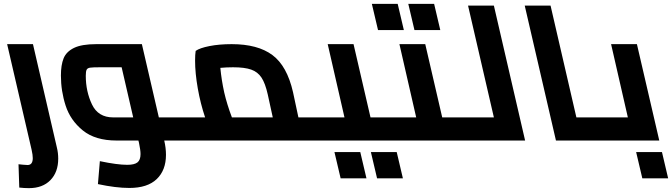

<svg xmlns="http://www.w3.org/2000/svg" viewBox="-20 -729 3486 996"><path d="M80 244 76 123Q86 124 100 125.5Q114 127 123 127Q150 127 150 91Q150 75 144 48L17 -500H151L275 36Q282 64 282 94Q282 164 241.5 205.5Q201 247 130 247Q105 247 80 244Z M963 -21Q963 0 951 0H832Q841 39 841 74Q841 154 793 200Q745 246 651 246Q581 246 488 226L498 107Q588 126 640 126Q677 126 693 113.5Q709 101 709 70Q709 50 701 12L698 0H585Q474 0 409.5 -52.5Q345 -105 320.5 -181Q296 -257 296 -337Q296 -392 310 -426.5Q324 -461 364 -480.5Q404 -500 479 -500H716L804 -120H923Q935 -120 944 -100Q953 -80 958 -55.5Q963 -31 963 -21ZM671 -120 611 -380H497Q461 -380 447.5 -378Q434 -376 429.5 -367.5Q425 -359 425 -336Q425 -255 457 -187.5Q489 -120 567 -120Z M1689 -21Q1689 0 1677 0H1553H1552H951Q939 0 930 -20Q921 -40 916 -64.5Q911 -89 911 -99Q911 -118 922 -120H1044Q1020 -191 1006 -270.5Q992 -350 992 -414Q992 -446 995 -465Q1016 -480 1066.5 -490Q1117 -500 1182 -500Q1317 -500 1393 -443.5Q1469 -387 1500 -251L1528 -120H1649Q1661 -120 1670 -100Q1679 -80 1684 -55.5Q1689 -31 1689 -21ZM1395 -120 1369 -239Q1356 -297 1336.5 -326.5Q1317 -356 1283 -368Q1249 -380 1189 -380Q1155 -380 1123 -377Q1129 -314 1143 -250Q1157 -189 1183 -120Z M2061 -21Q2061 0 2049 0H1677Q1665 0 1656 -20Q1647 -40 1642 -64.5Q1637 -89 1637 -99Q1637 -120 1649 -120H1767L1680 -500H1814L1902 -120H2021Q2033 -120 2042 -100Q2051 -80 2056 -55.5Q2061 -31 2061 -21ZM1715 60H1849L1881 196H1747ZM1904 60H2038L2070 196H1936Z M2433 -21Q2433 0 2421 0H2049Q2037 0 2028 -20Q2019 -40 2014 -64.5Q2009 -89 2009 -99Q2009 -120 2021 -120H2139L2052 -500H2186L2274 -120H2393Q2405 -120 2414 -100Q2423 -80 2428 -55.5Q2433 -31 2433 -21ZM1909 -709H2043L2075 -573H1941ZM2098 -709H2232L2264 -573H2130Z M2704 0H2421Q2409 0 2400 -20Q2391 -40 2386 -64.5Q2381 -89 2381 -99Q2381 -120 2393 -120H2542L2408 -700H2542Z M3159 -21Q3159 0 3147 0H2864L2702 -700H2836L2970 -120H3119Q3131 -120 3140 -100Q3149 -80 3154 -55.5Q3159 -31 3159 -21Z M3400 0H3147Q3135 0 3126 -20Q3117 -40 3112 -64.5Q3107 -89 3107 -99Q3107 -120 3119 -120H3237L3150 -500H3284ZM3280 60H3414L3446 196H3312Z"/></svg>

Font: Cairo
Style: Bold Italic
Weight: 700
Italic angle: -13°
Designer: Mohamed Gaber, Accademia di Belle Arti di Urbino and others
Foundry: Kief Type Foundry, Accademia di Belle Arti di Urbino and others
Version: Version 3.011